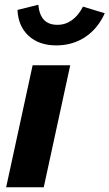

<svg xmlns="http://www.w3.org/2000/svg" viewBox="-20 -792 463 812"><path d="M277 -516 165 0H6L118 -516ZM223 -687Q257 -687 284.5 -707Q312 -727 331 -764L423 -736Q394 -671 340.5 -635.5Q287 -600 218 -600Q145 -600 101 -640.5Q57 -681 54 -750L142 -772Q146 -729 166 -708Q186 -687 223 -687Z"/></svg>

Font: Red Hat Text
Style: Bold Italic
Weight: 700
Italic angle: -12°
Designer: Pentagram / MCKL
Foundry: Pentagram / MCKL
Version: Version 1.003; Red Hat Text Bold Italic